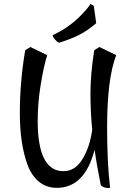

<svg xmlns="http://www.w3.org/2000/svg" viewBox="-20 -914 651 968"><path d="M218 -636Q200 -579 185 -485.5Q170 -392 170 -305Q170 -51 300 -51Q359 -51 396 -112Q433 -173 445 -260Q436 -347 436 -443Q436 -539 455 -661L481 -677L566 -636Q520 -518 520 -273Q520 -91 535 31Q535 34 527 34Q501 34 488 19Q467 -85 457 -159Q407 33 267 33Q213 33 175 1Q137 -31 117 -88Q80 -192 80 -345.5Q80 -499 107 -661L133 -677ZM453 -884 465 -797Q422 -760 380 -738.5Q338 -717 279 -699Q271 -700 258.5 -713.5Q246 -727 246 -737Q360 -789 437 -894Z"/></svg>

Font: Julee
Style: Regular
Weight: 400
Version: Version 1.001